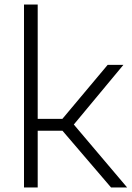

<svg xmlns="http://www.w3.org/2000/svg" viewBox="-20 -828 582 848"><path d="M86 0V-808H146.5V-303H255.5L455.5 -541.5H525L306 -278L541.5 0H470.5L256 -250.5H146.5V0Z"/></svg>

Font: Encode Sans SemiExpanded SemiExpanded Light
Style: Regular
Weight: 300
Width: 6
Designer: Multiple Designers
Foundry: Impallari Type
Version: Version 3.000; ttfautohint (v1.8.3) -l 8 -r 50 -G 200 -x 14 